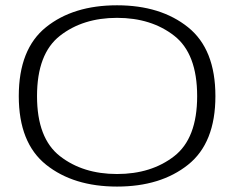

<svg xmlns="http://www.w3.org/2000/svg" viewBox="-20 -701 901 726"><path d="M422.5 4.5Q587.5 4.5 691 -78Q794.5 -160.5 794.5 -337.5Q794.5 -515 691 -598Q587.5 -681 422.5 -681Q257 -681 154 -598.2Q51 -515.5 51 -337.5Q51 -160.5 154.5 -78Q258 4.5 422.5 4.5ZM422.5 -43Q293.5 -43 206.8 -110.5Q120 -178 120 -337.5Q120 -498 206.8 -565.8Q293.5 -633.5 422.5 -633.5Q552 -633.5 638.8 -565.8Q725.5 -498 725.5 -337.5Q725.5 -178 638.8 -110.5Q552 -43 422.5 -43Z"/></svg>

Font: Anybody Expanded Light
Style: Regular
Weight: 300
Width: 7
Version: Version 1.113;gftools[0.9.25]